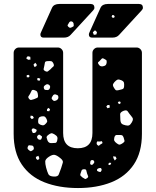

<svg xmlns="http://www.w3.org/2000/svg" viewBox="-20 -940 786 970"><path d="M374 10Q278 10 204.5 -19Q131 -48 90 -109Q49 -170 49 -264V-673Q49 -684 57 -692Q65 -700 76 -700H272Q283 -700 291 -692Q299 -684 299 -673V-268Q299 -191 373 -191Q447 -191 447 -268V-673Q447 -684 455 -692Q463 -700 474 -700H670Q681 -700 689 -692Q697 -684 697 -673V-264Q697 -170 656 -109Q615 -48 542 -19Q469 10 374 10ZM133 -653 120 -656 112 -646 122 -638 134 -639ZM504 -644Q497 -647 494.5 -644Q492 -641 487 -636Q482 -630 477.5 -627Q473 -624 477 -617Q482 -609 486.5 -606.5Q491 -604 500 -605Q510 -607 514 -611Q518 -615 519 -625Q520 -634 516 -637Q512 -640 504 -644ZM250 -619Q245 -630 238 -631Q231 -632 218 -631Q208 -630 207 -624Q206 -618 204 -608Q202 -598 200.5 -592Q199 -586 208 -581Q217 -576 222 -579.5Q227 -583 235 -590Q243 -599 249 -603.5Q255 -608 250 -619ZM165 -615 158 -623 149 -613 155 -601 165 -607ZM130 -556 124 -562 115 -560V-550L125 -549ZM184 -542 175 -546 167 -543 170 -534 180 -532ZM592 -535Q580 -540 573.5 -537.5Q567 -535 558 -525Q550 -516 550.5 -509.5Q551 -503 558 -493Q563 -484 569 -483.5Q575 -483 585 -486Q595 -488 600.5 -490.5Q606 -493 607 -504Q608 -516 606 -523Q604 -530 592 -535ZM228 -511Q219 -518 210 -511Q204 -507 202 -503.5Q200 -500 202 -493Q204 -487 208 -486Q212 -485 219 -485Q229 -485 232 -495Q236 -505 228 -511ZM153 -485Q142 -488 139.5 -481.5Q137 -475 132 -466Q127 -458 124 -453.5Q121 -449 126 -442Q132 -434 137.5 -435Q143 -436 152 -439Q162 -443 167.5 -445.5Q173 -448 172 -458Q171 -471 167.5 -476.5Q164 -482 153 -485ZM261 -463Q251 -465 246 -455Q242 -449 241 -445Q240 -441 245 -436Q250 -430 254 -430Q258 -430 265 -433Q276 -439 275 -450Q274 -457 271 -459Q268 -461 261 -463ZM589 -425 581 -428 575 -421 582 -414 589 -418ZM533 -410 523 -409 517 -402 523 -393 535 -397ZM233 -388 225 -395 218 -389 217 -379 229 -378ZM642 -355Q631 -368 625.5 -377Q620 -386 604 -380Q587 -373 587 -363Q587 -353 588 -335Q589 -321 594.5 -315.5Q600 -310 614 -307Q626 -304 632.5 -307Q639 -310 646 -322Q652 -332 651.5 -338.5Q651 -345 642 -355ZM146 -354 135 -356 133 -346 141 -338 151 -344ZM213 -343Q208 -351 203.5 -352Q199 -353 190 -352Q181 -350 177.5 -346.5Q174 -343 173 -334Q172 -324 173.5 -319Q175 -314 184 -310Q194 -306 199.5 -307Q205 -308 212 -316Q219 -323 218.5 -328.5Q218 -334 213 -343ZM154 -290Q148 -293 144 -290Q138 -285 141 -279Q143 -274 144.5 -270.5Q146 -267 152 -268Q162 -269 165 -280Q166 -285 162.5 -286Q159 -287 154 -290ZM254 -262Q244 -268 238 -266.5Q232 -265 222 -257Q214 -250 215.5 -244.5Q217 -239 220 -230Q226 -216 240 -217Q252 -218 259 -218Q266 -218 269 -230Q272 -242 269 -248.5Q266 -255 254 -262ZM185 -256Q182 -258 179.5 -259.5Q177 -261 174 -258Q165 -252 168 -244Q172 -234 182 -234Q187 -234 188.5 -237Q190 -240 192 -246Q193 -250 191 -251.5Q189 -253 185 -256ZM605 -244Q602 -252 599 -255Q596 -258 587 -258Q576 -258 569 -258Q562 -258 558 -247Q555 -235 557.5 -229Q560 -223 571 -215Q580 -208 586 -209.5Q592 -211 602 -218Q610 -224 609 -229Q608 -234 605 -244ZM497 -222Q495 -228 491.5 -226.5Q488 -225 482 -225Q477 -225 473.5 -225.5Q470 -226 469 -221Q466 -211 474 -206Q478 -202 480.5 -204.5Q483 -207 487 -210Q492 -213 495.5 -215Q499 -217 497 -222ZM139 -205Q132 -205 128 -206Q124 -207 121 -200Q118 -193 119.5 -189Q121 -185 128 -180Q134 -175 137.5 -176.5Q141 -178 147 -182Q151 -186 151 -189Q151 -192 150 -197Q147 -205 139 -205ZM285 -141Q268 -155 256.5 -157.5Q245 -160 227 -148Q209 -136 208.5 -124.5Q208 -113 213 -93Q219 -71 224.5 -60Q230 -49 252 -48Q273 -47 277 -59Q281 -71 289 -91Q295 -109 297.5 -119Q300 -129 285 -141ZM174 -153 161 -147 163 -137 172 -131 179 -140ZM564 -149 551 -150 554 -139 560 -129 569 -139ZM455 -126Q452 -133 443 -131Q437 -130 436 -121Q436 -116 435.5 -113Q435 -110 440 -108Q444 -106 446.5 -107.5Q449 -109 452 -113Q459 -120 455 -126ZM542 -117 532 -118 526 -110 534 -106 539 -109ZM492 -88Q489 -92 486 -91.5Q483 -91 479 -90Q470 -87 470 -81Q470 -77 472 -76Q474 -75 478 -73Q483 -72 485.5 -71Q488 -70 490 -74Q496 -81 492 -88ZM420 -63Q417 -72 416 -78.5Q415 -85 406 -85Q395 -85 392.5 -79.5Q390 -74 387 -64Q384 -56 387 -52.5Q390 -49 396 -44Q404 -39 408.5 -36.5Q413 -34 420 -40Q427 -45 425 -50Q423 -55 420 -63ZM445 -750Q429 -750 429 -766Q429 -770 431 -774Q433 -778 434 -781L488 -901Q497 -920 525 -920H682Q702 -920 702 -901Q702 -894 696 -888L582 -764Q570 -750 548 -750ZM200 -750Q184 -750 184 -766Q184 -770 186 -774Q188 -778 189 -781L243 -901Q252 -920 280 -920H437Q457 -920 457 -901Q457 -894 451 -888L337 -764Q325 -750 303 -750ZM556 -863 547 -864 544 -855 551 -849 560 -854ZM341 -832Q332 -833 328 -824Q324 -818 322 -814Q320 -810 325 -805Q331 -799 335 -799.5Q339 -800 346 -804Q352 -806 352.5 -809.5Q353 -813 352 -820Q350 -830 341 -832ZM470 -778 460 -787 449 -777 454 -764 467 -766Z"/></svg>

Font: Rubik Moonrocks
Style: Regular
Weight: 400
Designer: Hubert and Fischer, NaN
Foundry: Hubert and Fischer, NaN
Version: Version 2.200